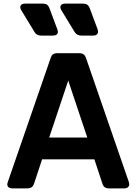

<svg xmlns="http://www.w3.org/2000/svg" viewBox="-20 -1038 752 1058"><path d="M48 0Q31 0 24 -9.5Q17 -19 23 -35L260 -721Q268 -745 294 -745H418Q444 -745 453 -721L690 -35Q695 -19 688 -9.5Q681 0 665 0H580Q553 0 545 -24L500 -160H212L167 -24Q158 0 132 0ZM251 -280H461L356 -594ZM206 -842Q181 -842 170 -862L97 -982Q88 -997 94 -1007.5Q100 -1018 118 -1018H218Q243 -1018 252 -994L296 -876Q302 -860 295.5 -851Q289 -842 272 -842ZM428 -842Q403 -842 391 -862L318 -982Q309 -997 315 -1007.5Q321 -1018 339 -1018H439Q465 -1018 474 -994L518 -876Q523 -860 516.5 -851Q510 -842 494 -842Z"/></svg>

Font: Pitagon Sans Text
Style: Bold
Weight: 700
Designer: Travis Tran
Foundry: Pitagon
Version: Version 1.001; ttfautohint (v1.8.4.7-5d5b);gftools[0.9.26]